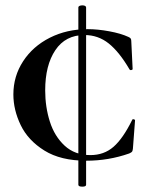

<svg xmlns="http://www.w3.org/2000/svg" viewBox="-20 -589 570 718"><path d="M288 -569Q294 -569 298 -567Q302 -565 302 -561V102Q302 109 288 109Q273 109 273 102V-561Q273 -565 277.5 -567Q282 -569 288 -569ZM460 -451Q467 -448 469 -444.5Q471 -441 471 -434L476 -331Q476 -328 471 -327Q466 -326 464 -330Q426 -395 386.5 -426.5Q347 -458 296 -458Q225 -458 187 -401.5Q149 -345 149 -251Q149 -189 166.5 -134Q184 -79 222 -44Q260 -9 318 -9Q369 -9 404.5 -40Q440 -71 474 -140Q475 -144 480 -143Q485 -142 485 -139L477 -33Q476 -25 474 -22Q472 -19 463 -15Q386 12 303 12Q207 12 146 -26Q85 -64 57.5 -121Q30 -178 30 -236Q30 -304 66.5 -360Q103 -416 166.5 -448Q230 -480 308 -480Q345 -480 388.5 -472Q432 -464 460 -451Z"/></svg>

Font: Cormorant Unicase
Style: Bold
Weight: 700
Designer: Christian Thalmann (Catharsis Fonts)
Foundry: Catharsis Fonts
Version: Version 4.000